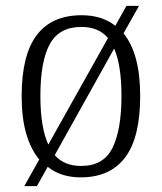

<svg xmlns="http://www.w3.org/2000/svg" viewBox="-20 -596 553 656"><path d="M114 -51Q85 -86 69.5 -139.5Q54 -193 54 -268Q54 -408 105.5 -476Q157 -544 259 -544Q328 -544 374 -508L412 -576H455L402 -482Q430 -448 444.5 -394.5Q459 -341 459 -268Q459 -126 407.5 -58Q356 10 256 10Q188 10 143 -26L106 40H63ZM349 -466Q317 -504 258 -504Q182 -504 150 -445Q118 -386 118 -268Q118 -161 145 -102ZM257 -29Q334 -29 364.5 -91Q395 -153 395 -268Q395 -373 370 -430L167 -66Q199 -29 257 -29Z"/></svg>

Font: Noto Serif Tamil SemiCondensed Light
Style: Regular
Weight: 300
Width: 4
Designer: Indian Type Foundry, Tom Grace, and the Monotype Design Team
Foundry: Monotype Imaging Inc.
Version: Version 2.004; ttfautohint (v1.8.4.7-5d5b)